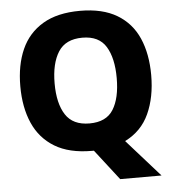

<svg xmlns="http://www.w3.org/2000/svg" viewBox="-59 -780 912 1004"><g transform="rotate(-5 397.0 -277.5)"><path d="M740 -358Q740 -242 700.5 -155.5Q661 -69 574 -26L748 170H531L407 10Q405 10 401.5 10Q398 10 397 10Q278 10 202 -36Q126 -82 89.5 -165Q53 -248 53 -359Q53 -470 89.5 -552Q126 -634 202.5 -679.5Q279 -725 398 -725Q516 -725 592 -679.5Q668 -634 704 -551.5Q740 -469 740 -358ZM233 -358Q233 -253 271.5 -193.5Q310 -134 397 -134Q485 -134 522 -193.5Q559 -253 559 -358Q559 -463 522 -523.5Q485 -584 398 -584Q310 -584 271.5 -523.5Q233 -463 233 -358Z"/></g></svg>

Font: Noto Sans Cherokee ExtraBold
Style: Regular
Weight: 800
Designer: Monotype Design Team
Foundry: Monotype Imaging Inc.
Version: Version 2.001; ttfautohint (v1.8.4.7-5d5b)